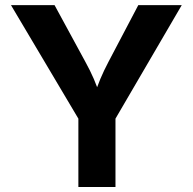

<svg xmlns="http://www.w3.org/2000/svg" viewBox="-20 -748 771 768"><path d="M293.5 -273.4 23.9 -727.5H198.2L321.3 -501Q340.8 -465.8 355.2 -432.4Q369.6 -398.9 385.3 -352.5H352.5Q367.2 -398.4 381.3 -432.1Q395.5 -465.8 414.1 -501L533.2 -727.5H707L441.9 -273.4V0H293.5Z"/></svg>

Font: Inter RS Variable
Style: Regular
Weight: 400
Designer: Rasmus Andersson (customised by Maria Ramos and Noel Pretorius)
Foundry: rsms
Version: Version 3.001;Glyphs 3.2.3 (3260)